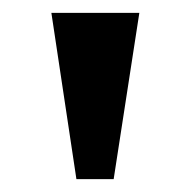

<svg xmlns="http://www.w3.org/2000/svg" viewBox="-20 -734 297 299"><path d="M99 -455 60 -714H197L157 -455Z"/></svg>

Font: Noto Serif Gujarati SemiBold
Style: Regular
Weight: 600
Version: Version 2.102